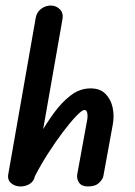

<svg xmlns="http://www.w3.org/2000/svg" viewBox="-20 -673 487 693"><path d="M54 0Q34 0 20 -12Q6 -24 10 -45L109 -609Q113 -630 129 -641.5Q145 -653 163 -653Q183 -653 196.5 -639Q210 -625 205 -601L106 -37Q102 -18 87 -9Q72 0 54 0ZM297 0Q275 0 265.5 -13.5Q256 -27 259 -45L293 -231Q296 -244 296 -254Q296 -264 293.5 -270Q291 -276 284 -276Q276 -276 255 -254Q234 -232 207.5 -197Q181 -162 154 -120Q127 -78 106 -37L84 -122Q102 -149 124.5 -188Q147 -227 174.5 -265Q202 -303 235 -328.5Q268 -354 307 -354Q341 -354 360.5 -334.5Q380 -315 386.5 -285Q393 -255 387 -223L353 -37Q351 -26 337.5 -13Q324 0 297 0Z"/></svg>

Font: Edu QLD Beginners
Style: Regular
Weight: 400
Designer: Tina and Corey Anderson
Foundry: Google for Education
Version: Version 1.001